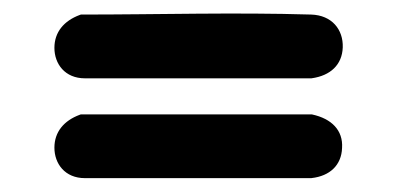

<svg xmlns="http://www.w3.org/2000/svg" viewBox="-20 -381 573 277"><path d="M429.1 -124 429.7 -124.1C455.8 -127.1 472.6 -142.6 473.5 -167.5C475.2 -193.2 458.1 -209.8 430.6 -215.8L429.6 -216H96.7L95 -215.4C72.3 -207 58.5 -190.7 58.5 -168C58.5 -144.9 73.6 -124 102.5 -124ZM429.2 -268 429.9 -268.1C456.5 -271.9 473.6 -287.3 474.5 -312.7C475.3 -338.2 459 -359.1 428.8 -360C318.7 -363.3 208.3 -360 98.5 -360H96.7L95 -359.4C72.3 -351 58.5 -334.7 58.5 -312C58.5 -288.9 73.6 -268 102.5 -268Z"/></svg>

Font: Hi.
Style: Black
Weight: 400
Designer: Mew Too, Robert Jablonski
Foundry: Cannot Into Space Fonts
Version: Version 1.996